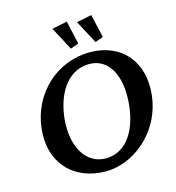

<svg xmlns="http://www.w3.org/2000/svg" viewBox="-131 -1024 1053 1146"><g transform="rotate(-15 396.0 -451.0)"><path d="M383 11C548 11 735 -128 763 -353C788 -559 668 -701 472 -701C268 -701 102 -548 77 -340C51 -134 179 11 383 11ZM225 -367C246 -532 331 -634 450 -634C573 -634 639 -509 616 -323C596 -162 516 -64 402 -64C278 -64 204 -190 225 -367ZM293 -894 369 -751 419 -769 387 -913ZM445 -894 521 -751 571 -769 538 -913Z"/></g></svg>

Font: TPK Tissa Web SemiBold
Style: Italic
Weight: 600
Italic angle: -7°
Designer: Jacques Le Bailly, Suppakit Chalermlarp | Katatrad Co.,Ltd.
Foundry: Jacques Le Bailly, Cadson Demak Co.,Ltd.
Version: Version 5.000;Glyphs 3.1.2 (3151)